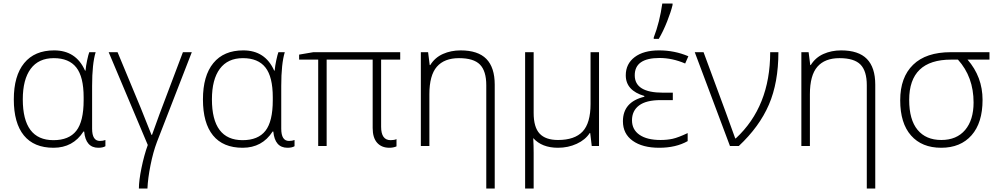

<svg xmlns="http://www.w3.org/2000/svg" viewBox="-20 -826 5641 1086"><path d="M286.1 -541Q410.2 -541 460.9 -426.8H463.9Q465.8 -452.1 472.9 -485.1Q480 -518.1 484.9 -530.8H521Q501 -465.3 501 -339.8V-98.1Q501 -28.8 544.9 -28.8Q563 -28.8 576.2 -34.2V1Q562 9.8 536.1 9.8Q464.8 9.8 456.1 -82H452.1Q393.1 9.8 282.7 9.8Q171.9 9.8 115 -60.1Q58.1 -129.9 58.1 -263.7Q58.1 -397.5 116.9 -469.2Q175.8 -541 286.1 -541ZM282.2 -33.2Q370.1 -33.2 411.6 -86.2Q453.1 -139.2 453.1 -258.8V-275.9Q453.1 -391.6 411.6 -444.3Q370.1 -497.1 284.2 -497.1Q198.2 -497.1 153.6 -436.8Q108.9 -376.5 108.9 -264.2Q108.9 -33.2 282.2 -33.2Z M765.6 240.2Q765.6 195.3 780.3 123.8Q794.9 52.2 815.9 -5.9L594.7 -530.8H645L775.9 -215.8L836.9 -63H839.8L881.8 -179.2L1014.6 -530.8H1064.9L867.7 -22.9Q846.2 33.7 831.3 108.4Q816.4 183.1 814 240.2Z M1356 -541Q1480 -541 1530.8 -426.8H1533.7Q1535.6 -452.1 1542.7 -485.1Q1549.8 -518.1 1554.7 -530.8H1590.8Q1570.8 -465.3 1570.8 -339.8V-98.1Q1570.8 -28.8 1614.7 -28.8Q1632.8 -28.8 1646 -34.2V1Q1631.8 9.8 1606 9.8Q1534.7 9.8 1525.9 -82H1522Q1462.9 9.8 1352.5 9.8Q1241.7 9.8 1184.8 -60.1Q1127.9 -129.9 1127.9 -263.7Q1127.9 -397.5 1186.8 -469.2Q1245.6 -541 1356 -541ZM1352.1 -33.2Q1439.9 -33.2 1481.4 -86.2Q1522.9 -139.2 1522.9 -258.8V-275.9Q1522.9 -391.6 1481.4 -444.3Q1439.9 -497.1 1354 -497.1Q1268.1 -497.1 1223.4 -436.8Q1178.7 -376.5 1178.7 -264.2Q1178.7 -33.2 1352.1 -33.2Z M2189.5 -33.2Q2210 -33.2 2222.7 -39.1V2Q2204.6 9.8 2182.6 9.8Q2138.2 9.8 2113 -18.6Q2087.9 -46.9 2087.9 -102.1V-488.8H1827.6V0H1779.8V-488.8H1671.9V-517.1L1752.4 -530.8H2243.7V-488.8H2135.7V-108.9Q2135.7 -33.2 2189.5 -33.2Z M2730.5 240.2V-344.2Q2730.5 -424.3 2694.8 -460.7Q2659.2 -497.1 2576.2 -497.1Q2493.2 -497.1 2450.9 -448.5Q2408.7 -399.9 2408.7 -293V0H2360.4V-530.8H2401.4L2410.6 -458H2413.6Q2439.9 -500.5 2485.4 -520.8Q2530.8 -541 2585.4 -541Q2683.6 -541 2731 -492.7Q2778.3 -444.3 2778.3 -347.2V240.2Z M3136.2 9.8Q3044.9 9.8 2996.1 -44.9Q2998.5 0 2998.5 38.1V240.2H2950.2V-530.8H2998.5V-187Q2998.5 -106.4 3032.2 -70.3Q3065.9 -34.2 3136.2 -34.2Q3230.5 -34.2 3275.4 -82Q3320.3 -129.9 3320.3 -237.8V-530.8H3368.2V0H3327.1L3318.4 -73.2H3315.4Q3291 -35.2 3242.2 -12.7Q3193.4 9.8 3136.2 9.8Z M3785.6 -301.8V-259.8H3717.3Q3634.8 -259.8 3594.7 -229.5Q3554.7 -199.2 3554.7 -145.5Q3554.7 -92.8 3597.2 -63.5Q3639.6 -34.2 3716.3 -34.2Q3753.4 -34.2 3784.7 -41Q3815.9 -47.9 3869.6 -73.2V-27.8Q3803.2 9.8 3708.5 9.8Q3613.8 9.8 3558.6 -29.8Q3503.4 -69.3 3503.4 -140.1Q3503.4 -249.5 3624.5 -278.8V-283.2Q3519.5 -314 3519.5 -399.9Q3519.5 -464.8 3569.8 -502.9Q3620.1 -541 3708 -541Q3795.9 -541 3873.5 -507.8L3855.5 -466.8Q3782.7 -498 3710.4 -498Q3569.8 -498 3570.3 -399.9Q3570.3 -301.8 3729.5 -301.8ZM3784.2 -806.2V-797.9Q3775.4 -760.3 3753.4 -704.6Q3731.4 -648.9 3706.1 -606H3677.7V-613.8Q3711.4 -701.2 3726.1 -806.2Z M4336.4 -530.8H4382.8Q4382.8 -358.9 4329.1 -234.1Q4275.4 -109.4 4158.7 0H4108.9L3909.7 -530.8H3959.5Q4121.6 -93.8 4138.7 -43H4141.6Q4336.4 -223.1 4336.4 -530.8Z M4882.8 240.2V-344.2Q4882.8 -424.3 4847.2 -460.7Q4811.5 -497.1 4728.5 -497.1Q4645.5 -497.1 4603.3 -448.5Q4561 -399.9 4561 -293V0H4512.7V-530.8H4553.7L4563 -458H4565.9Q4592.3 -500.5 4637.7 -520.8Q4683.1 -541 4737.8 -541Q4835.9 -541 4883.3 -492.7Q4930.7 -444.3 4930.7 -347.2V240.2Z M5359.9 -488.8Q5122.6 -488.8 5122.6 -260.7Q5122.6 -148.9 5169.9 -91.6Q5217.3 -34.2 5304.2 -34.2Q5391.1 -34.2 5439 -90.8Q5486.8 -147.5 5486.8 -246.1Q5486.8 -391.1 5398.4 -488.8ZM5357.9 -530.8H5576.7V-488.8H5452.6Q5537.6 -391.1 5537.6 -261.2Q5537.6 -131.3 5475.3 -60.8Q5413.1 9.8 5303.7 9.8Q5194.3 9.8 5133.1 -59.6Q5071.8 -128.9 5071.8 -258.8Q5071.8 -388.7 5144.8 -459.7Q5217.8 -530.8 5357.9 -530.8Z"/></svg>

Font: OpenSans-Light
Style: Regular
Weight: 300
Foundry: Ascender Corporation
Version: Version 1.10